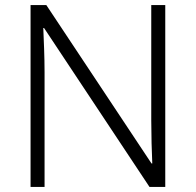

<svg xmlns="http://www.w3.org/2000/svg" viewBox="-20 -734 769 754"><path d="M629 0V-714H574V-261C574 -206 576 -133 578 -92H575L162 -714H100V0H155V-451C155 -514 152 -572 150 -624H153L567 0Z"/></svg>

Font: Noto Sans Khmer UI Light
Style: Regular
Weight: 300
Designer: Danh Hong and the Monotype Design Team
Foundry: Monotype Imaging Inc.
Version: Version 2.002